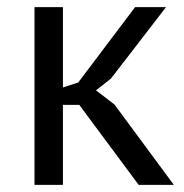

<svg xmlns="http://www.w3.org/2000/svg" viewBox="-20 -520 518 540"><path d="M203 -225H157V0H77V-500H157V-274L200 -288L360 -500H447L292 -299L250 -266L302 -226L469 0H370Z"/></svg>

Font: PTSans
Style: Regular
Weight: 400
Designer: A.Korolkova, O.Umpeleva, V.Yefimov
Foundry: ParaType Ltd
Version: Version 2.003W OFL